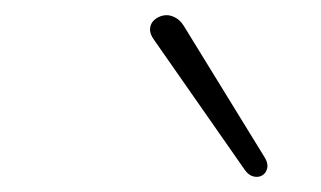

<svg xmlns="http://www.w3.org/2000/svg" viewBox="-20 -778 424 254"><path d="M304 -553 184 -725Q178 -733 178.5 -740Q179 -747 184 -751.5Q189 -756 196 -757.5Q203 -759 210.5 -755.5Q218 -752 223 -744L330 -570Q335 -562 333.5 -555.5Q332 -549 327 -546Q322 -543 315.5 -544.5Q309 -546 304 -553Z"/></svg>

Font: Nunito ExtraLight
Style: Italic
Weight: 200
Italic angle: -9°
Designer: Vernon Adams
Foundry: Vernon Adams
Version: Version 3.602